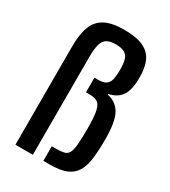

<svg xmlns="http://www.w3.org/2000/svg" viewBox="-184 -843 830 935"><g transform="rotate(30 231.0 -375.0)"><path d="M55 0V-553Q55 -622 71.5 -665Q88 -708 127 -729Q166 -750 234 -750Q284 -750 318.5 -740.5Q353 -731 374.5 -711Q396 -691 405.5 -659.5Q415 -628 415 -584Q415 -517 393 -483.5Q371 -450 323 -440V-436Q374 -425 397.5 -382Q421 -339 421 -242Q421 -179 415.5 -133.5Q410 -88 392.5 -58.5Q375 -29 341 -14.5Q307 0 249 0H212V-82H236Q263 -82 280 -86Q297 -90 305.5 -105Q314 -120 317 -152.5Q320 -185 320 -243Q320 -312 312.5 -343.5Q305 -375 288 -384Q271 -393 242 -393H225V-475H242Q272 -475 287.5 -484Q303 -493 308.5 -514Q314 -535 314 -573Q314 -609 307 -629.5Q300 -650 282.5 -659Q265 -668 234 -668Q202 -668 184.5 -657Q167 -646 160 -620.5Q153 -595 153 -551V0Z"/></g></svg>

Font: Saira Condensed SemiBold
Style: Regular
Weight: 600
Width: 3
Designer: Hector Gatti with collaboration of the Omnibus-Type team
Foundry: Omnibus-Type
Version: Version 1.100